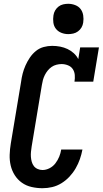

<svg xmlns="http://www.w3.org/2000/svg" viewBox="-20 -985 542 1013"><path d="M204 8Q175 8 146.5 1.5Q118 -5 95.5 -21Q73 -37 58 -60.5Q43 -84 36.5 -111.5Q30 -139 31 -168.5Q32 -198 37 -228L91 -552Q94 -575 99.5 -596.5Q105 -618 114.5 -639.5Q124 -661 137.5 -681Q151 -701 169.5 -716Q188 -731 210.5 -737Q233 -743 255 -743Q277 -743 297.5 -739Q318 -735 336 -726.5Q354 -718 369 -704.5Q384 -691 393 -673L403 -735H502L472 -554H373Q376 -572 374.5 -589.5Q373 -607 364 -620.5Q355 -634 338.5 -640.5Q322 -647 305 -647Q292 -647 278 -643.5Q264 -640 252.5 -632Q241 -624 232 -613Q223 -602 216.5 -589Q210 -576 206.5 -563Q203 -550 201 -537L147 -212Q145 -198 143.5 -184.5Q142 -171 143 -157.5Q144 -144 147.5 -131.5Q151 -119 158.5 -109Q166 -99 178.5 -93.5Q191 -88 204 -88Q223 -88 241.5 -97.5Q260 -107 272.5 -123.5Q285 -140 292.5 -158.5Q300 -177 303 -196H415Q410 -170 401.5 -145.5Q393 -121 379.5 -97.5Q366 -74 347 -53.5Q328 -33 304.5 -18.5Q281 -4 255.5 2Q230 8 204 8ZM340 -805Q321 -805 303.5 -812Q286 -819 275 -833Q264 -847 261.5 -866Q259 -885 262 -904Q264 -918 271 -930Q278 -942 289 -950.5Q300 -959 313.5 -962Q327 -965 340 -965Q359 -965 377 -958Q395 -951 405.5 -937Q416 -923 419 -904Q422 -885 419 -866Q417 -852 410 -840Q403 -828 391.5 -819.5Q380 -811 366.5 -808Q353 -805 340 -805Z"/></svg>

Font: Iosevka Curly Slab Oblique
Style: Bold
Weight: 700
Italic angle: -9°
Monospace: yes
Designer: Belleve Invis
Foundry: Belleve Invis
Version: Version 11.1.0; ttfautohint (v1.8.3)